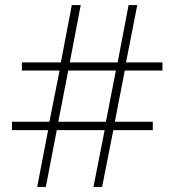

<svg xmlns="http://www.w3.org/2000/svg" viewBox="-20 -734 686 754"><path d="M470 -457 431 -256H580V-223H425L381 0H347L391 -223H203L160 0H126L169 -223H27V-256H174L214 -457H66V-489H219L262 -714H297L254 -489H442L485 -714H519L475 -489H618V-457ZM209 -256H396L435 -457H248Z"/></svg>

Font: Noto Sans Gujarati ExtraLight
Style: Regular
Weight: 200
Designer: Jelle Bosma - Monotype Design Team, Universal Thirst
Foundry: Monotype Imaging Inc.
Version: Version 2.106; ttfautohint (v1.8.4.7-5d5b)